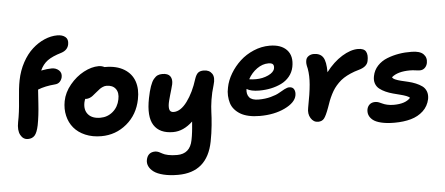

<svg xmlns="http://www.w3.org/2000/svg" viewBox="-65 -967 3406 1468"><g transform="rotate(-5 1638.0 -233.5)"><path d="M126 -35.2Q89.4 -35.2 69.6 -71.5Q49.8 -107.9 62 -170.9Q76.7 -241.7 83.3 -336.2Q89.8 -430.7 101.1 -487.8Q115.7 -561.5 148.9 -622.6Q182.1 -683.6 225.6 -722.9Q269 -762.2 318.8 -783.7Q368.7 -805.2 418 -805.2Q456.5 -805.2 479.2 -786.6Q502 -768.1 495.1 -730Q486.8 -686 438 -669.9Q366.7 -648.9 329.8 -621.8Q293 -594.7 272 -547.9Q320.8 -557.1 354 -557.1Q385.7 -557.1 408 -537.1Q430.2 -517.1 423.8 -483.9Q418.9 -462.9 405 -448.7Q391.1 -434.6 368.2 -433.1Q292 -427.2 235.8 -404.8Q234.4 -393.6 228.8 -300Q223.1 -206.5 209 -133.8Q197.3 -77.6 178.2 -56.4Q159.2 -35.2 126 -35.2Z M687 -7.8Q618.7 -7.8 564.5 -31Q510.3 -54.2 477.3 -93.8Q444.3 -133.3 431.9 -186.8Q419.4 -240.2 430.7 -299.8Q443.4 -365.2 490.5 -422.4Q537.6 -479.5 597.4 -511.2Q657.2 -543 711.9 -543Q736.3 -543 756.8 -532.2H762.7Q849.6 -532.2 907 -497.1Q964.4 -461.9 984.9 -401.6Q1005.4 -341.3 989.7 -264.2Q966.8 -148.4 882.3 -78.1Q797.9 -7.8 687 -7.8ZM580.1 -275.9Q568.8 -218.3 599.1 -183.6Q629.4 -148.9 691.9 -148.9Q747.1 -148.9 788.3 -184.1Q829.6 -219.2 840.8 -276.9Q851.6 -327.6 828.9 -357.9Q806.2 -388.2 758.8 -388.2Q744.1 -388.2 729.5 -381.6Q714.8 -375 706.8 -368.9Q698.7 -362.8 675.8 -344.2Q654.8 -326.7 645.5 -319.6Q636.2 -312.5 622.8 -307.1Q609.4 -301.8 594.7 -301.8Q591.8 -301.8 588.9 -303.2Q583.5 -291 580.1 -275.9Z M1245.6 337.9Q1182.6 337.9 1134.8 326.2Q1086.9 314.5 1060.8 295.2Q1034.7 275.9 1023.7 252.2Q1012.7 228.5 1017.6 203.1Q1029.3 145 1085.9 145Q1099.6 145 1114 151.4Q1128.4 157.7 1141.1 165.5Q1153.8 173.3 1182.9 179.7Q1211.9 186 1251 186Q1350.6 186 1370.6 82Q1374 65.9 1376.2 51Q1378.4 36.1 1380.4 20Q1382.3 3.9 1383.1 -5.1Q1383.8 -14.2 1385.5 -33.4Q1387.2 -52.7 1387.7 -59.1Q1315.9 8.8 1236.8 8.8Q1132.8 8.8 1089.8 -58.8Q1046.9 -126.5 1074.7 -266.1Q1085.4 -319.8 1097.9 -355.2Q1110.4 -390.6 1125.5 -408.9Q1140.6 -427.2 1156 -434.1Q1171.4 -440.9 1191.9 -440.9Q1235.8 -440.9 1252.2 -417.5Q1268.6 -394 1260.7 -356Q1256.8 -339.8 1250 -316.2Q1243.2 -292.5 1237.8 -274.4Q1232.4 -256.3 1227.1 -235.1Q1221.7 -213.9 1220.2 -198.7Q1218.8 -183.6 1220.7 -170.7Q1222.7 -157.7 1231 -150.9Q1239.3 -144 1253.9 -144Q1307.6 -144 1357.9 -211.9Q1408.2 -279.8 1439.9 -381.8Q1450.7 -414.1 1465.8 -427Q1481 -439.9 1509.8 -439.9Q1552.2 -439.9 1572.8 -409.9Q1593.3 -379.9 1575.7 -323.2Q1558.1 -266.1 1549.8 -211.7Q1541.5 -157.2 1540.5 -118.2Q1539.6 -79.1 1533.7 -17.8Q1527.8 43.5 1515.6 106Q1470.2 337.9 1245.6 337.9Z M1907.7 -56.2Q1860.8 -56.2 1823 -64.7Q1785.2 -73.2 1759 -88.9Q1732.9 -104.5 1714.4 -126.2Q1695.8 -147.9 1687.7 -174.6Q1679.7 -201.2 1678 -231.4Q1676.3 -261.7 1683.6 -293.9Q1693.8 -347.7 1724.9 -399.7Q1755.9 -451.7 1800.5 -492.9Q1845.2 -534.2 1905 -559.6Q1964.8 -585 2027.8 -585Q2116.7 -585 2160.2 -537.8Q2203.6 -490.7 2187.5 -408.2Q2179.2 -367.2 2153.3 -335.7Q2127.4 -304.2 2090.3 -286.1Q2053.2 -268.1 2010.5 -259Q1967.8 -250 1920.9 -250Q1856.4 -250 1823.7 -271Q1817.4 -231.9 1837.2 -207Q1856.9 -182.1 1909.7 -182.1Q1960.4 -182.1 2002.9 -193.6Q2045.4 -205.1 2067.9 -218.5Q2090.3 -231.9 2112.5 -243.4Q2134.8 -254.9 2149.9 -254.9Q2176.8 -254.9 2187 -235.1Q2197.3 -215.3 2191.9 -188Q2181.2 -134.3 2100.1 -95.2Q2019 -56.2 1907.7 -56.2ZM2006.8 -451.2Q1961.4 -451.2 1919.2 -421.1Q1877 -391.1 1850.6 -342.8Q1873 -338.9 1901.9 -338.9Q1953.1 -338.9 1997.1 -359.1Q2041 -379.4 2046.9 -409.2Q2050.8 -430.7 2041.7 -440.9Q2032.7 -451.2 2006.8 -451.2Z M2347.7 26.9Q2312.5 26.9 2291.7 -6.8Q2271 -40.5 2280.8 -86.9Q2301.8 -193.8 2307.6 -261.7Q2313.5 -329.6 2303.7 -384.8Q2297.4 -409.7 2296.4 -423.1Q2295.4 -436.5 2298.3 -450.2Q2301.8 -468.8 2318.8 -480.5Q2335.9 -492.2 2358.4 -492.2Q2408.2 -492.2 2430.2 -459.2Q2452.1 -426.3 2451.7 -344.2Q2508.8 -418.9 2575.4 -460Q2642.1 -501 2698.7 -501Q2745.1 -501 2759.5 -475.3Q2773.9 -449.7 2764.6 -403.8Q2756.3 -359.4 2692.4 -341.8Q2656.7 -332 2626.7 -318.8Q2596.7 -305.7 2574 -291Q2551.3 -276.4 2532 -256.8Q2512.7 -237.3 2499 -218.5Q2485.4 -199.7 2472.7 -174.6Q2460 -149.4 2451.2 -127.2Q2442.4 -105 2432.6 -75.2Q2410.2 -13.7 2394 6.6Q2377.9 26.9 2347.7 26.9Z M2928.2 85Q2869.1 85 2826.9 74.7Q2784.7 64.5 2763.4 46.9Q2742.2 29.3 2734.6 8.3Q2727.1 -12.7 2731.9 -37.1Q2737.3 -59.6 2753.4 -72.8Q2769.5 -85.9 2795.9 -85.9Q2808.6 -85.9 2823 -80.6Q2837.4 -75.2 2849.9 -68.8Q2862.3 -62.5 2885 -57.1Q2907.7 -51.8 2935.1 -51.8Q3024.9 -51.8 3063 -94.2Q3056.2 -103 3036.1 -110.6Q3016.1 -118.2 2990.7 -124.5Q2965.3 -130.9 2936 -138.7Q2906.7 -146.5 2880.6 -158.2Q2854.5 -169.9 2834.2 -185.8Q2814 -201.7 2805.2 -226.8Q2796.4 -252 2803.2 -284.2Q2812 -329.1 2842.5 -361.8Q2873 -394.5 2917.2 -411.9Q2961.4 -429.2 3008.3 -437Q3055.2 -444.8 3106 -443.8Q3169.4 -443.4 3196 -416.5Q3222.7 -389.6 3214.8 -348.1Q3209.5 -324.7 3194.1 -310.8Q3178.7 -296.9 3157.2 -296.9Q3144 -296.9 3123 -300Q3102.1 -303.2 3081.1 -303.2Q2985.8 -303.2 2939.9 -263.2Q2944.3 -252.4 2962.9 -244.4Q2981.4 -236.3 3006.6 -230.2Q3031.7 -224.1 3061 -217.3Q3090.3 -210.4 3117.4 -199.2Q3144.5 -188 3165.5 -172.9Q3186.5 -157.7 3196.3 -132.1Q3206.1 -106.4 3200.2 -73.2Q3188.5 -18.6 3149.7 17.6Q3110.8 53.7 3055.4 69.3Q3000 85 2928.2 85Z"/></g></svg>

Font: Shantell Sans Bouncy
Style: Bold Italic
Weight: 700
Italic angle: -11.31°
Designer: Stephen Nixon, Anya Danilova, Shantell Martin
Foundry: Arrow Type
Version: Version 1.006;[9816181b4]